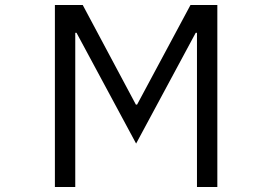

<svg xmlns="http://www.w3.org/2000/svg" viewBox="-20 -753 1096 773"><path d="M283 0H201V-733H313L527 -332H532L747 -733H855V0H773V-621H768L528 -175L288 -621H283Z"/></svg>

Font: PlemolJP
Style: Regular
Weight: 400
Monospace: yes
Version: v2.0.4; ttfautohint (v1.8.4.7-5d5b-dirty) -l 6 -r 45 -G 200 